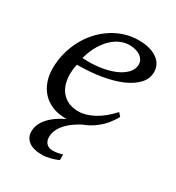

<svg xmlns="http://www.w3.org/2000/svg" viewBox="-157 -536 759 830"><g transform="rotate(30 222.0 -120.5)"><path d="M388.7 -112.8Q377.9 -92.3 359.9 -70.3Q341.8 -48.3 316.7 -30.3Q291.5 -12.2 259 -0.7Q226.6 10.7 187.5 10.7Q148.4 10.7 119.1 -2Q89.8 -14.6 70.3 -36.1Q50.8 -57.6 40.8 -86.7Q30.8 -115.7 30.8 -148.9Q30.8 -188.5 40.3 -225.3Q49.8 -262.2 66.9 -294.7Q84 -327.1 108.2 -354Q132.3 -380.9 161.6 -400.1Q190.9 -419.4 224.4 -429.9Q257.8 -440.4 293.9 -440.4Q324.7 -440.4 348.1 -433.6Q371.6 -426.8 387.5 -415Q403.3 -403.3 411.1 -387.7Q418.9 -372.1 418.9 -354.5Q418.9 -320.8 395.3 -294.9Q371.6 -269 330.6 -251.2Q289.6 -233.4 233.9 -224.1Q178.2 -214.8 114.3 -214.8Q110.4 -200.7 109.1 -187.5Q107.9 -174.3 107.9 -165.5Q107.9 -139.2 114.7 -116.7Q121.6 -94.2 135.5 -77.9Q149.4 -61.5 170.7 -52.2Q191.9 -43 220.7 -43Q254.9 -43 295.2 -64.5Q335.4 -85.9 374.5 -128.9ZM267.6 -402.3Q249 -402.3 228 -394.3Q207 -386.2 186.8 -368.4Q166.5 -350.6 148.9 -321.8Q131.3 -293 120.1 -252Q163.6 -249 204.1 -254.4Q244.6 -259.8 276.1 -272.7Q307.6 -285.6 326.4 -305.2Q345.2 -324.7 345.2 -349.6Q345.2 -360.4 340.1 -369.9Q335 -379.4 325.2 -386.7Q315.4 -394 301 -398.2Q286.6 -402.3 267.6 -402.3ZM295.4 -18.1Q269 -6.3 245.4 7.8Q221.7 22 203.9 38.8Q186 55.7 175.8 75Q165.5 94.2 165.5 116.2Q165.5 123.5 167.7 131.3Q169.9 139.2 174.8 145.3Q179.7 151.4 188 155.3Q196.3 159.2 208 159.2Q220.7 159.2 232.2 157Q243.7 154.8 256.3 150.9V179.2Q249 182.6 239.3 186Q229.5 189.5 219 192.1Q208.5 194.8 198 196.5Q187.5 198.2 179.7 198.2Q132.8 198.2 110.1 180.4Q87.4 162.6 87.4 133.3Q87.4 106.9 101.3 84.5Q115.2 62 138.9 43.5Q162.6 24.9 194.6 9.8Q226.6 -5.4 262.7 -18.1Z"/></g></svg>

Font: PT Astra Serif
Style: Italic
Weight: 400
Italic angle: -16°
Designer: A.Korolkova, I. Chaeva
Foundry: ParaType Ltd
Version: Version 1.001